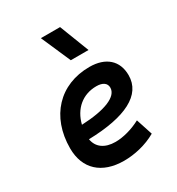

<svg xmlns="http://www.w3.org/2000/svg" viewBox="-189 -915 965 1045"><g transform="rotate(-30 293.0 -392.5)"><path d="M295.9 -102.5C228.5 -102.5 186 -133.8 177.2 -187.5C410.2 -193.4 538.6 -257.8 538.6 -381.8C538.6 -473.1 478 -527.3 375.5 -527.3C188 -527.3 63.5 -395 63.5 -195.8C63.5 -66.4 146 9.8 285.6 9.8C350.6 9.8 425.8 -6.8 488.3 -43L454.6 -146C403.3 -118.7 344.7 -102.5 295.9 -102.5ZM183.6 -274.9C205.1 -362.8 269 -417.5 356 -417.5C396 -417.5 418.5 -400.9 418.5 -373C418.5 -316.9 332 -281.2 183.6 -274.9ZM306.6 -609.4H418L346.2 -794.9H225.6Z"/></g></svg>

Font: Cascadia Mono PL SemiBold
Style: Italic
Weight: 600
Italic angle: -10°
Monospace: yes
Designer: Aaron Bell
Foundry: Saja Typeworks
Version: Version 2404.023